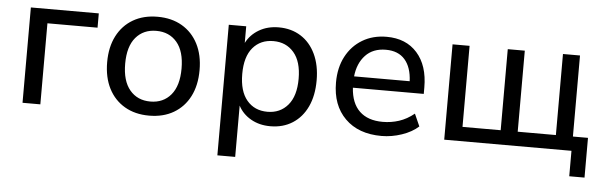

<svg xmlns="http://www.w3.org/2000/svg" viewBox="-45 -647 3078 977"><g transform="rotate(5 1493.5 -158.0)"><path d="M78 0V-487H425V-414H169V0Z M725 9Q653 9 600 -22Q547 -53 518 -109.5Q489 -166 489 -244Q489 -321 518 -377.5Q547 -434 600 -465Q653 -496 725 -496Q797 -496 850 -465Q903 -434 932 -377.5Q961 -321 961 -244Q961 -166 932 -109.5Q903 -53 850 -22Q797 9 725 9ZM725 -63Q791 -63 830 -109.5Q869 -156 869 -244Q869 -332 830 -378Q791 -424 725 -424Q659 -424 620 -378Q581 -332 581 -244Q581 -156 620 -109.5Q659 -63 725 -63Z M1089 180V-487H1178V-402Q1200 -445 1243.5 -470.5Q1287 -496 1344 -496Q1408 -496 1456.5 -465.5Q1505 -435 1532 -378Q1559 -321 1559 -244Q1559 -166 1532.5 -109.5Q1506 -53 1457.5 -22Q1409 9 1344 9Q1288 9 1245 -15.5Q1202 -40 1180 -82V180ZM1323 -63Q1388 -63 1427.5 -109.5Q1467 -156 1467 -244Q1467 -332 1427.5 -378Q1388 -424 1323 -424Q1257 -424 1218 -378Q1179 -332 1179 -244Q1179 -156 1218 -109.5Q1257 -63 1323 -63Z M1912 9Q1794 9 1726 -58.5Q1658 -126 1658 -242Q1658 -318 1688 -375Q1718 -432 1771.5 -464Q1825 -496 1895 -496Q1994 -496 2051 -432Q2108 -368 2108 -256V-223H1746Q1751 -144 1793.5 -103.5Q1836 -63 1912 -63Q1955 -63 1995 -76Q2035 -89 2072 -119L2100 -56Q2067 -26 2015.5 -8.5Q1964 9 1912 9ZM1897 -430Q1831 -430 1792.5 -389Q1754 -348 1747 -281H2031Q2028 -352 1994 -391Q1960 -430 1897 -430Z M2882 130V0H2232V-487H2319V-73H2514V-487H2601V-73H2796V-487H2883V-73H2960V130Z"/></g></svg>

Font: Nunito Sans Medium
Style: Regular
Weight: 500
Designer: Vernon Adams
Foundry: Vernon Adams
Version: Version 3.101; ttfautohint (v1.8.4.7-5d5b);gftools[0.9.27]